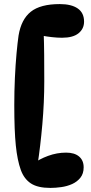

<svg xmlns="http://www.w3.org/2000/svg" viewBox="-20 -815 447 941"><path d="M227 106Q165 106 131.5 84Q98 62 82 18Q65 -29 57.5 -102Q50 -175 50 -300Q50 -368 53 -433Q56 -498 61 -552.5Q66 -607 71 -641Q84 -720 131 -757.5Q178 -795 273 -795Q330 -795 361 -773.5Q392 -752 392 -709Q392 -674 365 -652Q338 -630 284 -630Q261 -630 234.5 -633Q208 -636 187 -640L194 -658Q196 -606 196.5 -545Q197 -484 197 -418Q197 -313 187.5 -205.5Q178 -98 164 -7L142 -12Q172 -35 215.5 -51Q259 -67 304 -67Q345 -67 367.5 -48Q390 -29 390 5Q390 36 374 56Q358 76 333.5 87Q309 98 280.5 102Q252 106 227 106Z"/></svg>

Font: DynaPuff Medium
Style: Regular
Weight: 500
Version: Version 2.000